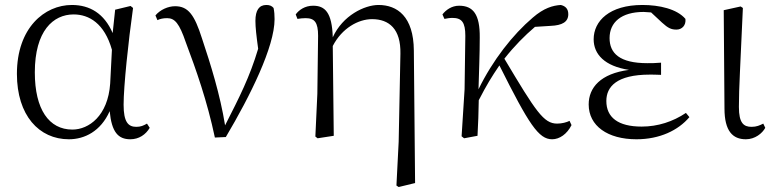

<svg xmlns="http://www.w3.org/2000/svg" viewBox="-20 -546 3119 772"><path d="M257 14C320 14 385 -18 421 -99C429 -15 455 14 504 14C539 14 566 -5 582 -32L571 -49C557 -41 546 -36 528 -36C495 -36 477 -56 477 -125C477 -199 496 -379 515 -514L505 -522L443 -507L433 -413C399 -492 341 -526 269 -526C159 -526 48 -434 48 -249C48 -82 137 14 257 14ZM430 -346 423 -210C414 -80 337 -25 271 -25C177 -25 120 -106 120 -255C120 -422 194 -488 276 -488C338 -488 400 -452 430 -346Z M844 7 888 5C987 -162 1084 -358 1084 -469C1084 -486 1083 -499 1080 -514C1073 -522 1065 -526 1051 -526C1022 -526 1007 -505 1007 -462C1007 -436 1011 -401 1018 -350C984 -236 943 -156 885 -42C865 -166 827 -287 792 -392C762 -486 737 -521 684 -521C656 -521 624 -507 605 -484L613 -465C623 -470 636 -473 652 -473C683 -473 701 -452 727 -376C768 -267 813 -140 844 7Z M1574 200 1583 206 1649 190 1644 -343C1643 -480 1577 -526 1502 -526C1446 -526 1358 -484 1318 -396C1315 -497 1286 -523 1239 -523C1206 -523 1182 -506 1169 -488L1176 -470C1188 -472 1198 -473 1209 -473C1245 -473 1259 -456 1259 -402L1256 -169L1248 3L1257 10L1322 0L1318 -361C1355 -433 1421 -469 1476 -469C1545 -469 1592 -429 1590 -330L1583 24Z M2200 14C2230 14 2260 -7 2278 -43L2270 -60C2258 -54 2239 -49 2220 -49C2166 -49 2135 -97 2008 -310C2049 -362 2089 -402 2131 -438L2194 -442C2241 -444 2265 -458 2265 -489C2265 -513 2251 -522 2235 -526C2203 -524 2167 -514 2122 -475C2042 -407 1961 -304 1904 -187C1906 -257 1909 -330 1909 -395C1910 -489 1882 -523 1826 -523C1796 -523 1773 -506 1759 -488L1767 -470C1777 -472 1788 -474 1799 -474C1837 -474 1851 -456 1851 -402L1848 -187L1836 2L1846 10L1900 0C1903 -48 1904 -95 1905 -143C1937 -205 1956 -236 1988 -283C2107 -45 2146 14 2200 14Z M2539 14C2633 14 2707 -22 2752 -75L2738 -92C2686 -57 2625 -37 2560 -37C2465 -37 2418 -74 2418 -140C2418 -197 2459 -246 2593 -246C2604 -246 2613 -246 2638 -245V-294C2614 -292 2599 -292 2583 -292C2471 -292 2431 -332 2431 -393C2431 -456 2478 -498 2568 -498L2598 -496L2642 -455C2666 -433 2679 -427 2700 -427C2722 -427 2739 -444 2736 -470C2702 -510 2631 -526 2563 -526C2431 -526 2367 -462 2367 -388C2367 -328 2411 -280 2509 -265C2395 -250 2347 -194 2347 -126C2347 -40 2423 14 2539 14Z M2979 14C3016 14 3045 -10 3057 -32L3049 -49C3035 -42 3022 -36 3002 -36C2970 -36 2951 -51 2951 -116C2951 -195 2957 -282 2967 -514L2958 -520L2890 -505L2893 -110C2893 -19 2926 14 2979 14Z"/></svg>

Font: Noto Serif SC Light
Style: Regular
Weight: 300
Designer: Ryoko NISHIZUKA 西塚涼子 (kana & ideographs); Frank Grießhammer (Latin, Greek & Cyrillic); Wenlong ZHANG 张文龙 (bopomofo); San
Foundry: Adobe
Version: Version 2.001;hotconv 1.1.0;makeotfexe 2.6.0